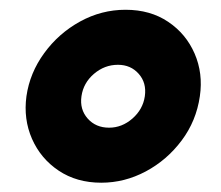

<svg xmlns="http://www.w3.org/2000/svg" viewBox="-20 -742 464 403"><path d="M192.5 -358.5Q141 -358.5 103.2 -383.8Q65.5 -409 47.2 -450.5Q29 -492 35.5 -540Q42.5 -589 72.8 -630.5Q103 -672 148 -696.8Q193 -721.5 243.5 -721.5Q295.5 -721.5 333 -696.2Q370.5 -671 388.5 -629.5Q406.5 -588 399.5 -540Q392 -488 361.2 -447Q330.5 -406 286 -382.2Q241.5 -358.5 192.5 -358.5ZM209 -474Q236 -474 258 -493.2Q280 -512.5 284 -540Q288 -568 271.2 -587Q254.5 -606 227.5 -606Q199.5 -606 177.2 -587Q155 -568 151 -540Q147 -512.5 164 -493.2Q181 -474 209 -474Z"/></svg>

Font: Urbanist ExtraBold
Style: Italic
Weight: 800
Italic angle: -8°
Designer: Corey Hu
Foundry: Corey Hu
Version: Version 1.321; ttfautohint (v1.8.4.7-5d5b)